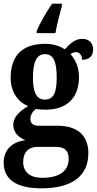

<svg xmlns="http://www.w3.org/2000/svg" viewBox="-20 -786 529 1043"><path d="M179 -616V-606H281C289 -651 305 -712 316 -753V-766H263C234 -724 195 -658 179 -616ZM205 237C378 237 460 165 460 46C460 -44 408 -103 291 -103H189C163 -103 145 -114 145 -140C145 -164 161 -185 175 -194C186 -192 213 -190 226 -190C352 -190 409 -263 409 -367C409 -424 388 -464 363 -492C371 -498 382 -503 394 -503C409 -503 426 -488 426 -461C471 -461 486 -488 486 -518C486 -549 466 -575 427 -575C386 -575 359 -547 332 -518C304 -536 270 -548 226 -548C97 -548 38 -480 38 -363C38 -286 78 -231 133 -210C86 -181 52 -151 52 -108C52 -62 86 -38 118 -24C47 -16 0 26 0 98C0 188 68 237 205 237ZM223 -245C175 -245 159 -291 159 -364C159 -441 175 -492 224 -492C274 -492 288 -443 288 -365C288 -290 275 -245 223 -245ZM208 180C144 180 106 149 106 95C106 29 148 12 182 12H284C330 12 353 32 353 76C353 140 307 180 208 180Z"/></svg>

Font: Noto Serif Bengali Condensed
Style: Bold
Weight: 700
Width: 3
Designer: Juan Bruce, Universal Thirst, Indian Type Foundry and the Monotype Design Team.
Foundry: Monotype Imaging Inc.
Version: Version 2.003